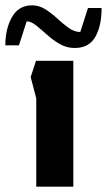

<svg xmlns="http://www.w3.org/2000/svg" viewBox="-75 -700 401 720"><path d="M61 0V-331L40 -411L60 -472H200V0ZM205 -520Q175 -520 149 -535Q123 -550 101 -570Q79 -590 60 -605Q41 -620 25 -620L-4 -530H-55Q-55 -592 -30 -636Q-5 -680 45 -680Q72 -680 95.5 -665Q119 -650 140.5 -630Q162 -610 183 -595Q204 -580 226 -580L255 -670H306Q306 -602 282 -561Q258 -520 205 -520Z"/></svg>

Font: Rowdies Light
Style: Regular
Weight: 300
Designer: Jaikishan Patel
Version: Version 1.000; ttfautohint (v1.8.3)